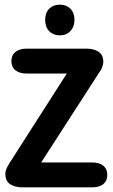

<svg xmlns="http://www.w3.org/2000/svg" viewBox="-20 -805 484 825"><path d="M267 -489 22 -106Q12 -90 7.5 -79.5Q3 -69 3 -59Q3 -26 24.5 -13Q46 0 76 0H376Q407 0 424 -14Q441 -28 441 -53Q441 -79 424 -93Q407 -107 376 -107H157L404 -490Q415 -505 419 -516Q423 -527 424 -538Q424 -569 403.5 -582.5Q383 -596 352 -596H95Q64 -596 46.5 -582Q29 -568 29 -543Q29 -517 46.5 -503Q64 -489 95 -489ZM237 -785Q209 -785 191.5 -767.5Q174 -750 174 -720Q174 -689 191.5 -671Q209 -653 237 -653Q265 -653 282.5 -671.5Q300 -690 300 -720Q300 -750 282.5 -767.5Q265 -785 237 -785Z"/></svg>

Font: Beiruti
Style: Bold
Weight: 700
Designer: Arlette Boutros
Foundry: Boutros
Version: Version 1.41